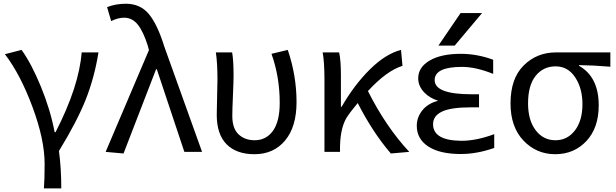

<svg xmlns="http://www.w3.org/2000/svg" viewBox="-20 -829 3365 1048"><path d="M314.5 199.2H219.7Q223.6 150.4 223.6 65.4Q223.6 -66.4 157.7 -244.1Q91.8 -421.9 6.8 -533.2L97.7 -556.6Q151.4 -482.4 203.1 -356.4Q254.9 -230.5 278.3 -107.4H283.2Q411.1 -356.4 425.8 -543H517.6Q495.1 -404.3 447.8 -285.2Q400.4 -166 301.8 -4.9Q314.5 89.8 314.5 199.2Z M654.3 8.8 556.6 0 793 -555.7 787.1 -578.1Q762.7 -656.2 732.4 -694.3Q702.1 -732.4 657.2 -732.4Q624 -732.4 586.9 -713.9L564.5 -790Q610.4 -808.6 667 -808.6Q745.1 -808.6 792 -752.9Q838.9 -697.3 877 -574.2L1083 0H986.3L835.9 -451.2H832Z M1369.1 12.7Q1270.5 12.7 1216.8 -41.5Q1163.1 -95.7 1163.1 -202.1Q1163.1 -234.4 1165 -297.9Q1167 -361.3 1167 -393.6Q1167 -486.3 1158.2 -543H1247.1Q1254.9 -499 1254.9 -416Q1254.9 -386.7 1251.5 -308.6Q1248 -230.5 1248 -196.3Q1248 -127.9 1282.2 -95.7Q1316.4 -63.5 1370.1 -63.5Q1432.6 -63.5 1469.7 -114.7Q1506.8 -166 1506.8 -267.6Q1506.8 -409.2 1461.9 -535.2L1550.8 -556.6Q1598.6 -416 1598.6 -271.5Q1598.6 -136.7 1536.1 -62Q1473.6 12.7 1369.1 12.7Z M2213.9 0 2113.3 8.8Q2013.7 -107.4 1932.6 -266.6Q1930.7 -263.7 1910.6 -239.3Q1890.6 -214.8 1880.9 -200.2Q1837.9 -142.6 1835.9 -28.3V0H1751V-393.6Q1751 -490.2 1741.2 -543H1831.1Q1840.8 -501 1840.8 -416V-246.1H1844.7Q1913.1 -365.2 1999 -450.2Q2085 -535.2 2168.9 -556.6L2176.8 -469.7Q2089.8 -442.4 1988.3 -332Q2085.9 -137.7 2213.9 0Z M2494.1 -757.8H2611.3L2461.9 -580.1H2373ZM2343.8 -151.4Q2343.8 -61.5 2499 -60.5Q2580.1 -60.5 2677.7 -96.7V-21.5Q2583 11.7 2495.1 11.7Q2380.9 11.7 2317.9 -29.3Q2254.9 -70.3 2254.9 -142.6Q2254.9 -192.4 2290 -232.4Q2320.3 -265.6 2371.1 -279.3Q2325.2 -293.9 2296.9 -323.2Q2262.7 -358.4 2262.7 -401.4Q2262.7 -461.9 2325.2 -498.5Q2387.7 -535.2 2495.1 -535.2Q2584 -535.2 2671.9 -502.9V-425.8Q2576.2 -463.9 2502 -463.9Q2352.5 -463.9 2352.5 -391.6Q2352.5 -314.5 2553.7 -314.5H2594.7V-243.2H2553.7Q2440.4 -243.2 2392.1 -219.7Q2343.8 -196.3 2343.8 -151.4Z M2766.6 -264.6Q2766.6 -400.4 2838.4 -471.7Q2910.2 -543 3014.6 -543H3311.5V-464.8Q3218.8 -472.7 3140.6 -473.6V-469.7Q3248 -409.2 3248 -253.9Q3248 -130.9 3180.7 -59.1Q3113.3 12.7 3010.7 12.7Q2908.2 12.7 2837.4 -61.5Q2766.6 -135.7 2766.6 -264.6ZM3011.7 -63.5Q3077.1 -63.5 3118.2 -117.2Q3159.2 -170.9 3159.2 -260.7Q3159.2 -346.7 3119.6 -406.7Q3080.1 -466.8 3012.7 -466.8Q2945.3 -466.8 2903.8 -415Q2862.3 -363.3 2862.3 -264.6Q2862.3 -172.9 2903.8 -118.2Q2945.3 -63.5 3011.7 -63.5Z"/></svg>

Font: Nasu
Style: Regular
Weight: 400
Designer: Ryoko NISHIZUKA (kana &amp; ideographs); Paul D. Hunt (Latin, Greek &amp; Cyrillic); Wenlong ZHANG (bopomofo); Sandoll C
Version: Version 2014.1215